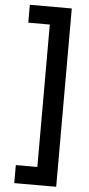

<svg xmlns="http://www.w3.org/2000/svg" viewBox="-64 -846 484 1049"><g transform="rotate(5 178.5 -322.0)"><path d="M286 167H56V68H174V-713H56V-811H286Z"/></g></svg>

Font: DM Sans 16pt SemiBold
Style: Regular
Weight: 600
Version: Version 4.004;gftools[0.9.30]